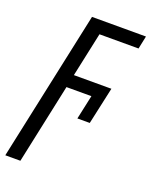

<svg xmlns="http://www.w3.org/2000/svg" viewBox="-196 -614 735 933"><g transform="rotate(20 171.5 -148.0)"><path d="M-51 240 115 -536H394L380 -469H178L129 -240H323L281 -48H217L244 -173H115L27 240Z"/></g></svg>

Font: Noto Sans UI Condensed
Style: Italic
Weight: 400
Width: 3
Italic angle: -12°
Designer: Monotype Design Team
Foundry: Monotype Imaging Inc.
Version: Version 1.901